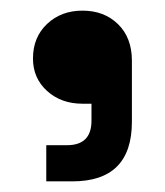

<svg xmlns="http://www.w3.org/2000/svg" viewBox="-20 -194 310 361"><path d="M67 147V79H106Q152 79 152 33V1H135Q95 1 68.5 -23Q42 -47 42 -84Q42 -124 68.5 -149Q95 -174 135 -174Q176 -174 202 -148.5Q228 -123 228 -80V35Q228 147 116 147Z"/></svg>

Font: Space Grotesk Frontify
Style: Bold
Weight: 700
Designer: Florian Karsten
Version: Version 2.000